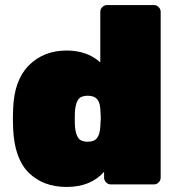

<svg xmlns="http://www.w3.org/2000/svg" viewBox="-20 -730 701 760"><path d="M377 -683Q377 -694 385 -702Q393 -710 404 -710H589Q600 -710 608 -702Q616 -694 616 -683V-27Q616 -16 608 -8Q600 0 589 0H419Q408 0 400 -8Q392 -16 392 -27V-50Q339 10 244 10Q151 10 94 -46Q37 -102 32 -221L31 -261L32 -300Q36 -413 94.5 -471.5Q153 -530 244 -530Q325 -530 377 -483ZM327 -169Q353 -169 364 -183.5Q375 -198 377 -227Q379 -257 379 -264Q379 -271 377 -301Q375 -326 363.5 -338.5Q352 -351 327 -351Q301 -351 290.5 -337Q280 -323 277 -293Q276 -283 276 -260Q276 -237 277 -227Q280 -197 290.5 -183Q301 -169 327 -169Z"/></svg>

Font: Rubik
Style: Regular
Weight: 900
Designer: Hubert & Fischer
Foundry: Hubert & Fischer
Version: Version 1.100